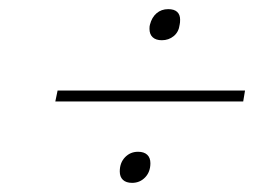

<svg xmlns="http://www.w3.org/2000/svg" viewBox="-20 -566 587 420"><path d="M307 -503Q307 -509 308 -512Q312 -528 322.5 -537Q333 -546 348 -546Q361 -546 367.5 -540Q374 -534 374 -523Q374 -516 373 -512Q371 -496 360 -487Q349 -478 334 -478Q321 -478 314 -484.5Q307 -491 307 -503ZM106 -368H516L512 -344H101ZM242 -191Q242 -210 253.5 -222Q265 -234 282 -234Q295 -234 302 -227.5Q309 -221 309 -209Q309 -190 297.5 -178Q286 -166 269 -166Q256 -166 249 -172.5Q242 -179 242 -191Z"/></svg>

Font: Trirong Thin
Style: Italic
Weight: 250
Italic angle: -12°
Designer: Katatrad Team
Foundry: CadsonDemak
Version: Version 1.001